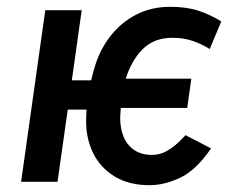

<svg xmlns="http://www.w3.org/2000/svg" viewBox="-20 -534 686 564"><path d="M42 0 113 -504H220L191 -298H280L268 -212H179L149 0ZM327 -217 339 -303H542L530 -217ZM419 10Q359 10 317 -15.5Q275 -41 254 -83.5Q233 -126 233 -177Q233 -214 238.5 -251Q244 -288 255 -326Q270 -383 302 -425Q334 -467 379 -490.5Q424 -514 480 -514Q528 -514 563 -502.5Q598 -491 630 -471L596 -390Q572 -405 545.5 -414Q519 -423 487 -423Q432 -423 398.5 -389Q365 -355 349 -301Q342 -272 338 -245Q334 -218 333 -188Q333 -157 343 -132.5Q353 -108 374 -93.5Q395 -79 426 -79Q442 -79 456 -84Q470 -89 487 -101.5Q504 -114 525 -137L600 -98Q556 -34 509.5 -12Q463 10 419 10Z"/></svg>

Font: Finlandica Medium
Style: Italic
Weight: 500
Italic angle: -8°
Designer: Niklas Ekholm, Juho Hiilivirta, Jaakko Suomalainen
Foundry: Helsinki Type Studio
Version: Version 1.063